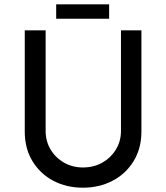

<svg xmlns="http://www.w3.org/2000/svg" viewBox="-20 -864 772 892"><path d="M192 -256Q192 -208 215 -169.5Q238 -131 277.5 -108.5Q317 -86 365 -86Q416 -86 455.5 -108.5Q495 -131 518.5 -169.5Q542 -208 542 -256V-723H637V-253Q637 -174 600.5 -115Q564 -56 502.5 -24Q441 8 365 8Q289 8 228 -24Q167 -56 131 -115Q95 -174 95 -253V-723H192ZM241 -844H487V-777H241Z"/></svg>

Font: Synthetic
Style: Regular
Weight: 400
Designer: Santiago Orozco
Foundry: Typemade
Version: Version 2.000; ttfautohint (v1.8.4.7-5d5b)